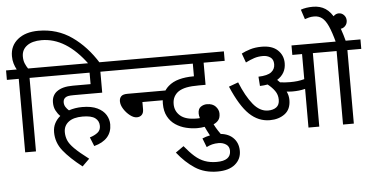

<svg xmlns="http://www.w3.org/2000/svg" viewBox="-67 -1031 2792 1434"><g transform="rotate(-5 1328.5 -314.0)"><path d="M89 -551H0V-622H80Q68 -644 60.5 -669Q53 -694 53 -724Q53 -802 111 -849Q169 -896 266 -896Q407 -896 516 -819.5Q625 -743 704 -615H620Q467 -824 283 -824Q213 -824 173.5 -794.5Q134 -765 134 -714Q134 -684 143.5 -661.5Q153 -639 165 -622H273V-551H170V0H89Z M580 -69Q616 -80 639 -98Q662 -116 662 -148Q662 -186 633 -207.5Q604 -229 539 -229Q470 -229 433.5 -200.5Q397 -172 397 -124Q397 -93 408.5 -64Q420 -35 455.5 0.5Q491 36 561 89L507 142Q416 71 366.5 9Q317 -53 317 -130Q317 -168 332.5 -197.5Q348 -227 374 -248Q355 -266 341.5 -292Q328 -318 328 -352Q328 -380 338 -400Q348 -420 365 -433Q388 -450 417.5 -457.5Q447 -465 488 -465H620V-551H259V-622H805V-551H701V-394H489Q458 -394 445 -391Q432 -388 423 -381Q408 -369 408 -347Q408 -327 418 -311.5Q428 -296 442 -284Q489 -300 543 -300Q612 -300 655.5 -279Q699 -258 719.5 -224.5Q740 -191 740 -153Q740 -95 706 -57Q672 -19 607 -2Z M790 -622H1163V-551H790ZM994 -298V-244Q994 -216 980 -202Q966 -188 943 -188Q919 -188 892 -209Q865 -230 846 -260Q827 -290 827 -318Q827 -341 840.5 -355Q854 -369 888 -369H1175V-298Z M1512 58Q1491 24 1472 -11Q1453 -46 1441 -73Q1429 -71 1415 -69.5Q1401 -68 1386 -68Q1344 -68 1301.5 -78.5Q1259 -89 1223.5 -112.5Q1188 -136 1166.5 -175.5Q1145 -215 1145 -272Q1145 -316 1160.5 -347.5Q1176 -379 1201 -401Q1234 -430 1282 -443Q1330 -456 1389 -456H1394V-551H1099V-622H1633V-551H1475V-385H1426Q1368 -385 1332.5 -378Q1297 -371 1272 -355Q1250 -340 1237.5 -317Q1225 -294 1225 -262Q1225 -209 1264.5 -174.5Q1304 -140 1386 -140Q1392 -140 1398 -140Q1404 -140 1411 -141Q1405 -161 1405 -176Q1405 -211 1426 -225.5Q1447 -240 1472 -240Q1515 -240 1537.5 -215.5Q1560 -191 1560 -162Q1560 -130 1545.5 -112.5Q1531 -95 1509 -86Q1521 -62 1537.5 -36.5Q1554 -11 1579 24Z M1417 12Q1471 -11 1529 -11Q1604 -11 1645.5 27.5Q1687 66 1687 129Q1687 190 1640.5 229Q1594 268 1508 268Q1411 268 1340.5 222Q1270 176 1210 100L1271 57Q1310 105 1345 136Q1380 167 1419.5 181.5Q1459 196 1508 196Q1614 196 1614 122Q1614 89 1589.5 73Q1565 57 1534 57Q1507 57 1485.5 62.5Q1464 68 1443 79Z M2089 -218Q2089 -148 2043.5 -114Q1998 -80 1931 -80Q1845 -80 1778 -144Q1711 -208 1648 -356L1719 -382Q1762 -276 1812 -214.5Q1862 -153 1924 -153Q1962 -153 1986 -170.5Q2010 -188 2010 -227Q2010 -264 1989.5 -293Q1969 -322 1937 -347Q1910 -342 1879 -341L1874 -411Q1942 -413 1970.5 -435Q1999 -457 1999 -494Q1999 -530 1975.5 -546Q1952 -562 1921 -562Q1884 -562 1854 -552Q1824 -542 1790 -525L1765 -594Q1791 -608 1829.5 -620Q1868 -632 1917 -632Q1995 -632 2036.5 -593Q2078 -554 2078 -495Q2078 -417 2011 -375Q2022 -365 2031 -355Q2069 -350 2105 -350Q2137 -350 2162 -353Q2187 -356 2213 -363V-551H2140V-622H2657V-551H2553V0H2472V-551H2294V0H2213V-290Q2189 -284 2166 -281.5Q2143 -279 2117 -279Q2100 -279 2074 -282Q2089 -252 2089 -218ZM2473 -615Q2452 -694 2431.5 -739.5Q2411 -785 2386 -804Q2361 -823 2327 -823Q2305 -823 2288 -818.5Q2271 -814 2257 -809L2233 -882Q2272 -896 2324 -896Q2378 -896 2417.5 -870.5Q2457 -845 2488.5 -783.5Q2520 -722 2548 -615Z M2457 -772Q2457 -796 2473.5 -813Q2490 -830 2512 -830Q2535 -830 2551 -813Q2567 -796 2567 -772Q2567 -748 2551 -731Q2535 -714 2512 -714Q2490 -714 2473.5 -731Q2457 -748 2457 -772Z"/></g></svg>

Font: RS Noto Sans
Style: Regular
Weight: 400
Designer: Monotype Design Team
Foundry: Monotype Imaging Inc.
Version: Version 3.10